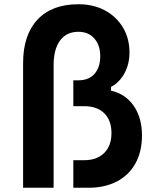

<svg xmlns="http://www.w3.org/2000/svg" viewBox="-20 -886 740 906"><path d="M326 0V-130H377Q437 -130 471.5 -164Q506 -198 506 -258Q506 -318 472 -351.5Q438 -385 377 -385H326V-507H350Q399 -507 426 -537.5Q453 -568 453 -621Q453 -673 425 -704.5Q397 -736 350 -736Q294 -736 263.5 -695Q233 -654 233 -578V0H89V-588Q89 -721 157 -793.5Q225 -866 350 -866Q421 -866 475 -837Q529 -808 560 -756.5Q591 -705 591 -638Q591 -584 567.5 -540.5Q544 -497 504 -476V-458Q572 -443 611 -386.5Q650 -330 650 -247Q650 -171 619.5 -115.5Q589 -60 532 -30Q475 0 397 0Z"/></svg>

Font: Martian Mono SemiBold
Style: Regular
Weight: 600
Monospace: yes
Designer: Roman Shamin
Foundry: Evil Martians
Version: Version 1.000; ttfautohint (v1.8.4.7-5d5b)